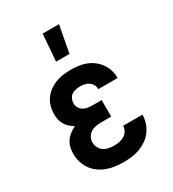

<svg xmlns="http://www.w3.org/2000/svg" viewBox="-185 -857 870 966"><g transform="rotate(-30 250.0 -374.0)"><path d="M248 8Q223 8 199 5Q175 2 152 -6.5Q129 -15 109 -29Q89 -43 75 -63Q61 -83 54 -107Q47 -131 47 -155Q47 -174 51.5 -192.5Q56 -211 66.5 -226Q77 -241 92 -252.5Q107 -264 124 -272Q110 -280 98 -290.5Q86 -301 78 -314.5Q70 -328 66.5 -343.5Q63 -359 63 -375Q63 -398 69 -420Q75 -442 88 -460.5Q101 -479 119.5 -492.5Q138 -506 159 -514Q180 -522 202.5 -525Q225 -528 247 -528Q270 -528 292 -525Q314 -522 335 -514Q356 -506 374 -492Q392 -478 405 -460Q418 -442 424.5 -420Q431 -398 431 -375V-374H319V-375Q319 -388 313 -399.5Q307 -411 296.5 -418.5Q286 -426 273 -429Q260 -432 247 -432Q234 -432 221 -429.5Q208 -427 197 -419.5Q186 -412 180.5 -399.5Q175 -387 175 -374Q175 -361 181.5 -349Q188 -337 199 -330Q210 -323 223.5 -320.5Q237 -318 250 -318H306V-222H250Q234 -222 218 -219.5Q202 -217 188.5 -209Q175 -201 167 -186.5Q159 -172 159 -156Q159 -141 166.5 -126Q174 -111 187 -102.5Q200 -94 216 -91Q232 -88 248 -88Q263 -88 278 -91Q293 -94 306 -102Q319 -110 327 -123.5Q335 -137 335 -152H447Q447 -128 439.5 -105Q432 -82 418 -62.5Q404 -43 384 -29Q364 -15 341.5 -6.5Q319 2 295.5 5Q272 8 248 8ZM204 -600 216 -756H311L282 -600Z"/></g></svg>

Font: Iosevka Curly Slab
Style: Bold
Weight: 700
Monospace: yes
Designer: Belleve Invis
Foundry: Belleve Invis
Version: Version 22.1.2; ttfautohint (v1.8.4)